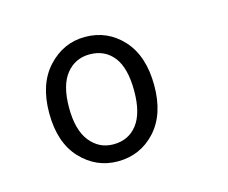

<svg xmlns="http://www.w3.org/2000/svg" viewBox="-56 -769 530 447"><g transform="rotate(-15 209.0 -546.0)"><path d="M179.2 -396Q127 -396 90.1 -435.3Q53.2 -474.6 53.2 -545.9Q53.2 -616.2 90.3 -656Q127.4 -695.8 179.2 -695.8Q233.4 -695.8 269.8 -656Q306.2 -616.2 306.2 -544.9Q306.2 -475.1 269.8 -435.5Q233.4 -396 179.2 -396ZM179.2 -437Q215.8 -437 236.8 -464.1Q257.8 -491.2 257.8 -544.9Q257.8 -600.1 236.8 -627Q215.8 -653.8 179.2 -653.8Q144.5 -653.8 122.8 -627Q101.1 -600.1 101.1 -545.9Q101.1 -492.2 123 -464.6Q145 -437 179.2 -437Z"/></g></svg>

Font: Fira Sans Compressed Light
Style: Regular
Weight: 300
Width: 1
Designer: Carrois Corporate & Edenspiekermann AG
Foundry: Carrois Corporate GbR & Edenspiekermann AG
Version: Version 4.203;PS 004.203;hotconv 1.0.88;makeotf.lib2.5.64775